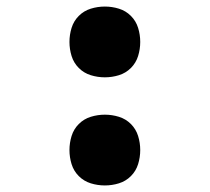

<svg xmlns="http://www.w3.org/2000/svg" viewBox="-20 -558 640 586"><path d="M300 -322Q278 -322 257 -328.5Q236 -335 220.5 -350.5Q205 -366 198.5 -387Q192 -408 192 -430Q192 -452 198.5 -473Q205 -494 220.5 -509.5Q236 -525 257 -531.5Q278 -538 300 -538Q322 -538 343 -531.5Q364 -525 379.5 -509.5Q395 -494 401.5 -473Q408 -452 408 -430Q408 -408 401.5 -387Q395 -366 379.5 -350.5Q364 -335 343 -328.5Q322 -322 300 -322ZM300 8Q278 8 257 1.5Q236 -5 220.5 -20.5Q205 -36 198.5 -57Q192 -78 192 -100Q192 -122 198.5 -143Q205 -164 220.5 -179.5Q236 -195 257 -201.5Q278 -208 300 -208Q322 -208 343 -201.5Q364 -195 379.5 -179.5Q395 -164 401.5 -143Q408 -122 408 -100Q408 -78 401.5 -57Q395 -36 379.5 -20.5Q364 -5 343 1.5Q322 8 300 8Z"/></svg>

Font: Iosevka Slab Heavy Extended
Style: Regular
Weight: 900
Width: 7
Monospace: yes
Designer: Belleve Invis
Foundry: Belleve Invis
Version: Version 11.1.0; ttfautohint (v1.8.3)